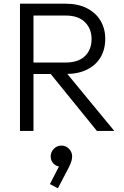

<svg xmlns="http://www.w3.org/2000/svg" viewBox="-20 -708 673 1038"><path d="M135 -308V-370H335Q403 -370 439 -404.5Q475 -439 475 -497Q475 -553 439 -588.5Q403 -624 335 -624H135V-688H335Q402 -688 450 -663.5Q498 -639 523.5 -596Q549 -553 549 -498Q549 -441 523.5 -398Q498 -355 450 -331.5Q402 -308 335 -308ZM88 0V-688H161V0ZM504 0 246 -318 317 -341 598 0ZM293 310 250 287 307 176 333 170Q329 179 322 185.5Q315 192 304 192Q285 192 269.5 176.5Q254 161 254 138Q254 114 271 96.5Q288 79 313 79Q336 79 353 96.5Q370 114 370 138Q370 148 366.5 161.5Q363 175 352 197Z"/></svg>

Font: Outfit Thin Light
Style: Regular
Weight: 300
Version: Version 1.100;gftools[0.9.27]